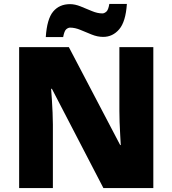

<svg xmlns="http://www.w3.org/2000/svg" viewBox="-20 -953 874 973"><path d="M757 0H504L243 -503H239Q241 -480 243 -447.5Q245 -415 246.5 -382Q248 -349 248 -322V0H77V-714H329L589 -218H592Q591 -241 589 -272Q587 -303 586 -335Q585 -367 585 -391V-714H757ZM212 -765Q218 -857 249.5 -894.5Q281 -932 335 -932Q360 -932 388.5 -920.5Q417 -909 445.5 -897Q474 -885 499 -885Q508 -885 518.5 -893.5Q529 -902 534 -933H623Q617 -843 584 -804.5Q551 -766 503 -766Q474 -766 444.5 -778Q415 -790 387.5 -801.5Q360 -813 335 -813Q326 -813 316 -805Q306 -797 300 -765Z"/></svg>

Font: Noto Sans Bengali UI Black
Style: Regular
Weight: 900
Designer: Jelle Bosma - Monotype Design Team
Foundry: Monotype Imaging Inc.
Version: Version 2.003; ttfautohint (v1.8.4.7-5d5b)